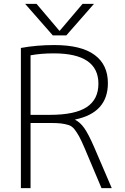

<svg xmlns="http://www.w3.org/2000/svg" viewBox="-20 -973 646 993"><path d="M289 -814 407 -953H466L323 -790H253L110 -953H169L287 -814ZM138 0H88V-725Q169 -740 261 -740Q399 -740 468.5 -689.5Q538 -639 538 -543Q538 -390 369 -355V-353Q394 -341 415.5 -311Q437 -281 467 -212L558 0H505L418 -206Q401 -246 389.5 -267Q378 -288 365 -304.5Q352 -321 334 -326.5Q316 -332 296 -334.5Q276 -337 238 -337H138ZM138 -379H238Q368 -379 428.5 -419Q489 -459 489 -540Q489 -697 258 -697Q192 -697 138 -687Z"/></svg>

Font: M PLUS 1p Light
Style: Regular
Weight: 300
Version: Version 1.061